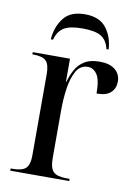

<svg xmlns="http://www.w3.org/2000/svg" viewBox="-84 -798 608 853"><g transform="rotate(10 219.5 -371.0)"><path d="M23 0V-10H32Q75 -10 91.5 -26Q108 -42 108 -85V-451Q108 -494 92 -510Q76 -526 33 -526H30V-536H198V-432H200Q208 -461 222 -487Q236 -513 262 -529.5Q288 -546 331 -546Q376 -546 400.5 -526Q425 -506 425 -472Q425 -442 405 -423Q385 -404 341 -404Q341 -466 324.5 -490Q308 -514 283 -514Q249 -514 231 -482.5Q213 -451 206 -403Q199 -355 199 -304V-88Q199 -43 215.5 -26.5Q232 -10 276 -10H289V0ZM99 -606Q103 -662 133.5 -702Q164 -742 230 -742Q296 -742 326.5 -702Q357 -662 360 -606H350Q341 -645 314.5 -661.5Q288 -678 230 -678Q172 -678 145.5 -661Q119 -644 109 -606Z"/></g></svg>

Font: Noto Serif Display SemiCondensed
Style: Regular
Weight: 400
Width: 4
Designer: Monotype Design Team
Foundry: Monotype Imaging Inc.
Version: Version 2.009